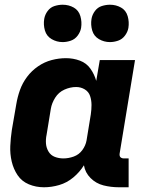

<svg xmlns="http://www.w3.org/2000/svg" viewBox="-20 -784 616 812"><path d="M166 8Q198 8 230.5 -1.5Q263 -11 290 -33.5Q317 -56 335 -85Q340 -54 363 -31Q386 -8 417.5 0Q449 8 483 8H524V-114H503Q498 -114 493 -116.5Q488 -119 486.5 -124Q485 -129 486 -135L551 -530H402L387 -442Q379 -470 362.5 -493.5Q346 -517 318 -527.5Q290 -538 259 -538Q229 -538 198.5 -530Q168 -522 141 -503.5Q114 -485 94.5 -459Q75 -433 64.5 -403.5Q54 -374 49 -344L30 -234Q25 -200 23.5 -166.5Q22 -133 29.5 -101Q37 -69 54.5 -43Q72 -17 102 -4.5Q132 8 166 8ZM248 -114Q229 -114 212 -120.5Q195 -127 185.5 -142.5Q176 -158 174.5 -176.5Q173 -195 177 -214L195 -324Q199 -348 213.5 -371Q228 -394 252.5 -405Q277 -416 302 -416Q322 -416 338.5 -406Q355 -396 361 -378Q367 -360 367 -340Q367 -320 364 -300L346 -190Q342 -168 328 -149Q314 -130 292 -122Q270 -114 248 -114ZM445 -606Q462 -606 479.5 -612Q497 -618 508.5 -633.5Q520 -649 523 -666Q527 -691 520 -715.5Q513 -740 492 -752Q471 -764 445 -764Q428 -764 410.5 -758.5Q393 -753 381.5 -737.5Q370 -722 367 -704Q363 -679 370 -655Q377 -631 398.5 -618.5Q420 -606 445 -606ZM245 -606Q262 -606 279.5 -612Q297 -618 308.5 -633.5Q320 -649 323 -666Q327 -691 320 -715.5Q313 -740 292 -752Q271 -764 245 -764Q228 -764 210.5 -758.5Q193 -753 181.5 -737.5Q170 -722 167 -704Q163 -679 170 -655Q177 -631 198.5 -618.5Q220 -606 245 -606Z"/></svg>

Font: Iosevka Sparkle Heavy
Style: Italic
Weight: 900
Italic angle: -9°
Designer: Belleve Invis
Foundry: Belleve Invis
Version: Version 4.5.0; ttfautohint (v1.8.3)